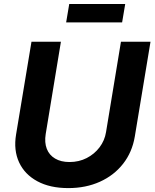

<svg xmlns="http://www.w3.org/2000/svg" viewBox="-20 -938 779 968"><path d="M324.2 10.3Q231.9 10.3 168.2 -24.2Q104.5 -58.6 76.2 -119.6Q47.9 -180.7 61 -259.8L138.7 -727.5H287.1L210.4 -262.2Q203.6 -219.7 215.8 -188Q228 -156.2 257.6 -138.7Q287.1 -121.1 330.6 -121.1Q377.9 -121.1 417 -141.1Q456.1 -161.1 481.9 -195.3Q507.8 -229.5 514.6 -272L589.8 -727.5H738.8L659.7 -250Q646.5 -170.9 600.6 -112.3Q554.7 -53.7 483.6 -21.7Q412.6 10.3 324.2 10.3ZM611.3 -918 595.7 -825.2H313.5L329.1 -918Z"/></svg>

Font: Inter 18pt
Style: Bold Italic
Weight: 700
Italic angle: -9.3988°
Designer: Rasmus Andersson
Foundry: rsms
Version: Version 4.001;git-66647c0bb